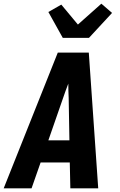

<svg xmlns="http://www.w3.org/2000/svg" viewBox="-32 -1020 652 1040"><path d="M-12 0 281 -735H449L500 0H349L346 -140H188L139 0ZM344 -260 340 -490Q339 -509 338.5 -528.5Q338 -548 338 -567Q330 -548 323.5 -528.5Q317 -509 310 -490L230 -260ZM308 -815 230 -955 300 -995 390 -887 517 -1000 575 -950 450 -815Z"/></svg>

Font: Iosevka Heavy Extended
Style: Italic
Weight: 900
Width: 7
Italic angle: -9°
Monospace: yes
Designer: Belleve Invis
Foundry: Belleve Invis
Version: Version 32.5.0; ttfautohint (v1.8.4)